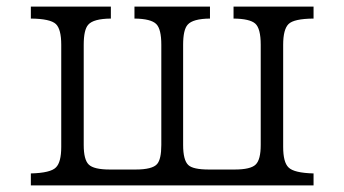

<svg xmlns="http://www.w3.org/2000/svg" viewBox="-20 -560 1040 580"><path d="M73.2 -540H314.9V-503.9Q262.2 -503.4 246.6 -485.4Q232.9 -470.2 232.9 -424.8V-122.1Q232.9 -77.6 248 -63Q263.2 -47.9 312 -47.9H389.2Q440.4 -47.9 454.6 -64.5Q467.3 -79.1 467.3 -122.1V-424.8Q467.3 -472.2 452.1 -487.3Q436 -503.4 386.2 -503.9V-540H614.3V-503.9Q562.5 -503.4 546.9 -485.4Q533.2 -470.2 533.2 -424.8V-122.1Q533.2 -76.2 548.8 -61.5Q563 -47.9 611.3 -47.9H688.5Q737.3 -47.9 752.4 -63Q767.6 -77.6 767.6 -122.1V-424.8Q767.6 -474.1 751 -488.8Q734.4 -503.4 685.5 -503.9V-540H927.2V-503.9Q867.7 -503.4 851.6 -487.3Q835.4 -471.2 835.4 -424.8V-116.2Q835.4 -69.8 851.6 -54.2Q868.2 -37.6 927.2 -36.1V0H73.2V-36.1Q132.8 -37.6 148.9 -54.2Q165 -69.8 165 -116.2V-424.8Q165 -471.7 148.9 -487.3Q131.8 -503.4 73.2 -503.9Z"/></svg>

Font: BIZ UDMincho
Style: Regular
Weight: 400
Monospace: yes
Designer: TypeBank Co., Ltd.
Foundry: Morisawa Inc.
Version: Version 1.06